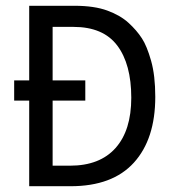

<svg xmlns="http://www.w3.org/2000/svg" viewBox="-20 -643 590 664"><path d="M81 1V-295H29V-365H81V-623H238Q306 -623 351 -606.5Q396 -590 424.5 -564Q453 -538 471 -510Q488 -484 502.5 -433Q517 -382 517 -308Q517 -162 443 -80.5Q369 1 224 1ZM162 -70H222Q325 -70 379.5 -131Q434 -192 434 -305Q434 -421 385.5 -485.5Q337 -550 234 -550H162V-365H275V-295H162Z"/></svg>

Font: Inconsolata SemiExpanded Medium
Style: Regular
Weight: 500
Width: 6
Monospace: yes
Designer: Raph Levien, Cyreal, Brenton Simpson
Foundry: Raph Levien, Cyreal, Google
Version: Version 3.001; ttfautohint (v1.8.2.53-6de2)